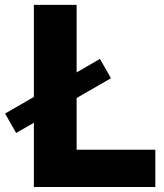

<svg xmlns="http://www.w3.org/2000/svg" viewBox="-82 -752 659 772"><path d="M-17.1 -217.3 -61.5 -295.4 54.2 -362.3V-732.4H226.1V-460.9L319.8 -515.1L364.3 -437.5L226.1 -357.9V-149.9H542.5V0H54.2V-258.3Z"/></svg>

Font: Kumbh Sans ExtraBold
Style: Regular
Weight: 800
Version: Version 1.005